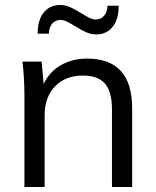

<svg xmlns="http://www.w3.org/2000/svg" viewBox="-20 -750 625 770"><path d="M510 -316V0H429V-312Q429 -382 401 -414.5Q373 -447 313 -447Q243 -447 201 -404Q159 -361 159 -288V0H78V-362Q78 -440 70 -503H147L155 -413Q178 -462 224 -488.5Q270 -515 329 -515Q510 -515 510 -316ZM221 -730Q242 -730 261 -721.5Q280 -713 306 -697Q327 -684 339.5 -678Q352 -672 364 -672Q386 -672 398.5 -688Q411 -704 411 -727H456Q456 -672 431.5 -642Q407 -612 366 -612Q345 -612 326 -620.5Q307 -629 281 -645Q260 -658 247.5 -664Q235 -670 223 -670Q201 -670 188.5 -654Q176 -638 176 -615H131Q131 -670 155.5 -700Q180 -730 221 -730Z"/></svg>

Font: Muli
Style: Regular
Weight: 400
Designer: Vernon Adams
Foundry: Vernon Adams
Version: Version 2.000